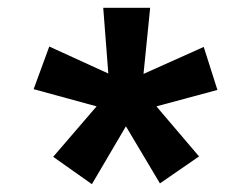

<svg xmlns="http://www.w3.org/2000/svg" viewBox="-20 -743 585 491"><path d="M215 -272 116 -342 227 -471 66 -515 106 -624 257 -555 244 -723H364L347 -554L501 -623L536 -513L380 -471L489 -343L389 -274L302 -420Z"/></svg>

Font: Public Sans Black
Style: Italic
Weight: 900
Italic angle: -8°
Designer: The Public Sans project authors (U.S. Web Design System). Libre Franklin designed by Pablo Impallari and Rodrigo Fuenzal
Version: Version 1.007; ttfautohint (v1.8.1) -l 8 -r 50 -G 200 -x 14 